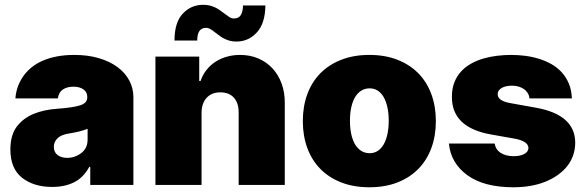

<svg xmlns="http://www.w3.org/2000/svg" viewBox="-20 -786 2490 816"><path d="M50.8 -247.2Q78.5 -283.7 122.5 -301.8Q166.5 -320 224.4 -323.9Q258.9 -326.3 283 -330.1Q307.2 -333.8 322.1 -338.8Q350.9 -348.4 350.9 -372.2V-373.6Q350.9 -394.9 334.5 -406.2Q318.2 -417.6 292.6 -417.6Q264.6 -417.6 247 -405.5Q229.4 -393.5 225.9 -367.9H45.5Q49 -417.6 77.4 -459.9Q91.6 -480.8 112.2 -498Q132.8 -515.3 160 -527.3Q187.1 -539.4 221.1 -546Q255 -552.6 295.5 -552.6Q354 -552.6 400.6 -538.7Q447.1 -524.9 479.6 -500.7Q512.1 -476.6 529.5 -443.9Q546.9 -411.2 546.9 -373.6V0H363.6V-76.7H359.4Q334.5 -30.9 294.7 -11.2Q255 8.5 201.7 8.5Q123.6 8.5 73.9 -30.5Q24.1 -69.6 24.1 -150.6Q24.1 -210.6 50.8 -247.2ZM208.8 -161.9Q208.8 -139.2 224.8 -127.1Q240.8 -115.1 265.6 -115.1Q298.7 -115.1 325.6 -135.7Q352.3 -155.9 352.3 -193.2V-238.6Q337.4 -232.6 318 -227.6Q298.7 -222.7 274.1 -218.8Q240.1 -213.8 224.4 -198.3Q208.8 -182.9 208.8 -161.9Z M640.6 0V-545.5H826.7V-441.8H832.4Q841.6 -469.1 858.5 -489.9Q875.4 -510.7 897.4 -524.5Q919.4 -538.4 945.7 -545.5Q971.9 -552.6 1000 -552.6Q1043.3 -552.6 1078.5 -537.3Q1113.6 -522 1138.7 -494.7Q1163.7 -467.3 1177.2 -429.9Q1190.7 -392.4 1190.3 -348V0H994.3V-306.8Q994.7 -347.7 974.3 -370.6Q953.8 -393.5 916.2 -393.5Q879.6 -393.5 858.3 -370.4Q837 -347.3 836.6 -306.8V0ZM756.7 -728Q791.9 -765.3 842.3 -765.6Q857.2 -765.6 869.1 -763Q881 -760.3 891.9 -755.5Q902.7 -750.7 912.8 -743.8Q922.9 -736.9 933.9 -728.3Q945 -719.8 954.5 -713.6Q964.1 -707.4 974.4 -707.4Q995 -707.7 1003.7 -722.3Q1012.4 -736.9 1012.8 -762.8H1108Q1106.9 -686.8 1072.1 -648.8Q1036.6 -609.4 984.7 -609.4Q971.2 -609.4 959.7 -612Q948.2 -614.7 937.7 -619.5Q927.2 -624.3 917.3 -631Q907.3 -637.8 897 -646Q886 -654.8 876.1 -661.2Q866.1 -667.6 855.1 -667.6Q818.2 -667.6 818.2 -613.6H721.6Q721.6 -690.7 756.7 -728Z M1267 -271.3Q1267 -334.2 1286.2 -386Q1305.4 -437.9 1341.8 -474.8Q1378.2 -511.7 1430.8 -532.1Q1483.3 -552.6 1549.7 -552.6Q1616.5 -552.6 1668.9 -532.1Q1721.2 -511.7 1757.6 -474.8Q1794 -437.9 1813.2 -386Q1832.4 -334.2 1832.4 -271.3Q1832.4 -208.5 1813.2 -156.6Q1794 -104.8 1757.6 -67.8Q1721.2 -30.9 1668.9 -10.5Q1616.5 9.9 1549.7 9.9Q1483.3 9.9 1430.8 -10.5Q1378.2 -30.9 1341.8 -67.8Q1305.4 -104.8 1286.2 -156.6Q1267 -208.5 1267 -271.3ZM1551.1 -134.9Q1570 -134.9 1584.9 -144.4Q1599.8 -153.8 1610.3 -171.7Q1620.7 -189.6 1626.4 -215.2Q1632.1 -240.8 1632.1 -272.7Q1632.1 -304.7 1626.4 -330.3Q1620.7 -355.8 1610.3 -373.8Q1599.8 -391.7 1584.9 -401.1Q1570 -410.5 1551.1 -410.5Q1531.6 -410.5 1516 -401.1Q1500.4 -391.7 1489.5 -373.8Q1478.7 -355.8 1473 -330.3Q1467.3 -304.7 1467.3 -272.7Q1467.3 -240.8 1473 -215.2Q1478.7 -189.6 1489.5 -171.7Q1500.4 -153.8 1516 -144.4Q1531.6 -134.9 1551.1 -134.9Z M1887.8 -176.1H2082.4Q2086.3 -150.2 2108.1 -136.2Q2130 -122.2 2163.4 -122.2Q2190.3 -122.2 2207.9 -131.4Q2225.5 -140.6 2225.9 -157.7Q2224.8 -186.8 2163.4 -197.4L2066.8 -214.5Q1899.5 -244 1900.6 -375Q1900.6 -409.8 1911.2 -436.4Q1921.9 -463.1 1940.2 -482.8Q1958.5 -502.5 1983 -516Q2007.5 -529.5 2035.3 -537.5Q2063.2 -545.5 2093.2 -549Q2123.2 -552.6 2152 -552.6Q2182.2 -552.6 2212.7 -548.7Q2243.3 -544.7 2271.5 -535.9Q2299.7 -527 2324.4 -513Q2349.1 -498.9 2367.7 -478.3Q2386.4 -457.7 2397.7 -430.4Q2409.1 -403.1 2410.5 -367.9H2230.1Q2229 -380.7 2222.8 -390.6Q2216.6 -400.6 2206.7 -407.5Q2196.7 -414.4 2183.8 -418.1Q2170.8 -421.9 2156.2 -421.9Q2143.5 -421.9 2132.3 -419.6Q2121.1 -417.3 2112.9 -412.6Q2104.8 -408 2100 -401.5Q2095.2 -394.9 2095.2 -386.4Q2095.2 -380.3 2097.5 -374.6Q2099.8 -369 2105.8 -364Q2111.9 -359 2122 -354.9Q2132.1 -350.9 2147.7 -348L2258.5 -328.1Q2423.7 -298.3 2424.7 -180.4Q2424.4 -122.2 2390.3 -79.5Q2373.2 -58.2 2349.4 -41.5Q2325.6 -24.9 2296.7 -13.3Q2267.8 -1.8 2233.8 4.1Q2199.9 9.9 2161.9 9.9Q2036.9 9.9 1966.6 -41.2Q1896 -92.3 1887.8 -176.1Z"/></svg>

Font: Inter P Black
Style: Regular
Weight: 900
Designer: Rasmus Andersson
Foundry: rsms
Version: Version 3.018;git-588b23468